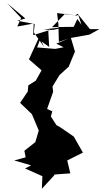

<svg xmlns="http://www.w3.org/2000/svg" viewBox="-20 -1114 628 1174"><path d="M500 -932 453 -998 431 -950 298 -948 378 -1030 448 -1019 329 -1034 337 -966 340 -858 405 -880H401L526 -902L588 -936H530L454 -1030L438 -1017L459 -1022L497 -905ZM289 -932 183 -899 186 -970 86 -952 109 -1004 24 -1094 135 -1001 86 -987 192 -967 187 -916 250 -826 234 -860 281 -827 279 -857 275 -930 309 -932 388 -950 246 -934ZM369 -825 318 -815 207 -824 234 -897 215 -878 157 -751 234 -684 199 -621 153 -592 150 -555 103 -485 175 -416 217 -316 196 -245 129 -192 137 -152 67 -133 170 -103 133 -84 243 -35 240 -55 236 40 310 -40 314 -47 410 -54 391 -133 487 -181 431 -279 351 -334 325 -349 291 -402 310 -471 300 -433 268 -448 305 -553 301 -585 344 -655 400 -706 438 -798 445 -776 413 -884 324 -847Z"/></svg>

Font: Hussar Lance
Style: Regular
Weight: 700
Foundry: Cannot Into Space Fonts, PlusOne Fonts
Version: Version 2.27